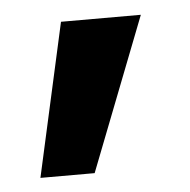

<svg xmlns="http://www.w3.org/2000/svg" viewBox="-32 -166 317 321"><g transform="rotate(-5 126.0 -5.5)"><path d="M24 123 81 -134H215L115 123Z"/></g></svg>

Font: DM Sans ExtraBold
Style: Regular
Weight: 800
Designer: Colophon Foundry, Jonny Pinhorn
Foundry: Colophon Foundry
Version: Version 4.004; ttfautohint (v1.8.4.7-5d5b)